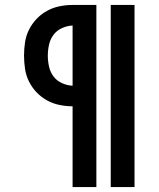

<svg xmlns="http://www.w3.org/2000/svg" viewBox="-20 -755 640 775"><path d="M427 0V-735H523V0ZM273 0V-326Q246 -326 219.5 -331.5Q193 -337 169.5 -350Q146 -363 127.5 -382.5Q109 -402 97 -426Q85 -450 81 -477Q77 -504 77 -531Q77 -557 81 -584Q85 -611 97 -635Q109 -659 127.5 -678.5Q146 -698 169.5 -711Q193 -724 219.5 -729.5Q246 -735 273 -735H369V0ZM273 -409V-652Q251 -651 230 -641.5Q209 -632 196 -614.5Q183 -597 178 -575Q173 -553 173 -530Q173 -508 178 -486Q183 -464 196 -446.5Q209 -429 230 -419.5Q251 -410 273 -409Z"/></svg>

Font: Iosevka Curly SmBdEx
Style: Regular
Weight: 600
Width: 7
Monospace: yes
Designer: Belleve Invis
Foundry: Belleve Invis
Version: Version 11.1.0; ttfautohint (v1.8.3)